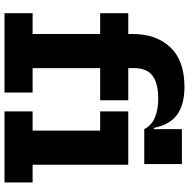

<svg xmlns="http://www.w3.org/2000/svg" viewBox="-13 -828 841 855"><g transform="rotate(90 407.5 -400.5)"><path d="M38.7 0V-125.2H131.3V-426H38.7V-551.2H131.3V-569.9Q131.3 -675.9 190.6 -738.6Q249.8 -801.4 367 -801.4Q445 -801.4 490 -769.3Q535.1 -737.3 549.6 -665.2H626.2L555 -622.4Q538 -656 501.8 -670.4Q465.5 -684.7 419.2 -684.7Q352.4 -684.7 317.9 -659.8Q283.3 -635 283.3 -575.2V-551.2H426.5V-426H283.3V-125.2H392.2V0ZM555 -622.4V-790H710.5V-622.4ZM713.7 -125.2H792.4V0H476V-125.2H561.7V-426H476V-551.2H713.7Z"/></g></svg>

Font: Hepta Slab ExtraLight
Style: Regular
Weight: 200
Designer: Michael LaGattuta
Foundry: Michael LaGattuta
Version: Version 1.100